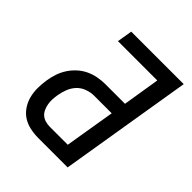

<svg xmlns="http://www.w3.org/2000/svg" viewBox="-200 -868 1001 1001"><g transform="rotate(45 300.0 -367.5)"><path d="M243 0Q212 0 182 -6.5Q152 -13 128 -28.5Q104 -44 87.5 -68.5Q71 -93 63.5 -121.5Q56 -150 56 -181Q56 -212 61 -243Q65 -270 74 -297Q83 -324 98.5 -348Q114 -372 136 -392Q158 -412 184 -424Q210 -436 237.5 -441Q265 -446 292 -446H436L469 -651H179L193 -735H580L459 0ZM243 -84H376L422 -362H292Q267 -362 241 -352.5Q215 -343 197 -323.5Q179 -304 169.5 -279Q160 -254 156 -230Q153 -212 152 -195Q151 -178 154 -161.5Q157 -145 163.5 -130Q170 -115 181.5 -104.5Q193 -94 209.5 -89Q226 -84 243 -84Z"/></g></svg>

Font: Iosevka Custom Medium Oblique
Style: Regular
Weight: 500
Italic angle: -9°
Designer: Belleve Invis
Foundry: Belleve Invis
Version: Version 27.0.1